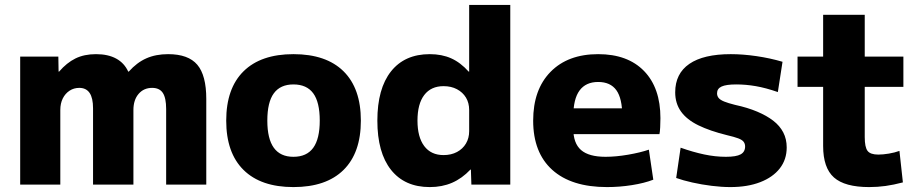

<svg xmlns="http://www.w3.org/2000/svg" viewBox="-20 -750 3735 780"><path d="M62 0V-520H217L218 -459H220Q251 -495 286.5 -512.5Q322 -530 370 -530Q419 -530 452 -512Q485 -494 501 -459H503Q536 -496 574.5 -513Q613 -530 663 -530Q745 -530 781.5 -487Q818 -444 818 -348V0H655V-307Q655 -352 641.5 -372.5Q628 -393 598 -393Q564 -393 543 -368.5Q522 -344 522 -303V0H358V-310Q358 -352 344 -372.5Q330 -393 302 -393Q280 -393 262.5 -381.5Q245 -370 235 -350Q225 -330 225 -303V0Z M1172 10Q1040 10 969.5 -59.5Q899 -129 899 -260Q899 -391 969.5 -460.5Q1040 -530 1172 -530Q1305 -530 1375.5 -460.5Q1446 -391 1446 -260Q1446 -129 1375.5 -59.5Q1305 10 1172 10ZM1172 -113Q1226 -113 1252.5 -149.5Q1279 -186 1279 -260Q1279 -335 1252.5 -371Q1226 -407 1172 -407Q1119 -407 1092.5 -371Q1066 -335 1066 -260Q1066 -186 1092.5 -149.5Q1119 -113 1172 -113Z M1726 10Q1624 10 1568.5 -60Q1513 -130 1513 -260Q1513 -390 1568.5 -460Q1624 -530 1726 -530Q1775 -530 1813 -513Q1851 -496 1884 -459H1886V-730H2053V0H1895L1893 -61H1891Q1857 -25 1816.5 -7.5Q1776 10 1726 10ZM1782 -120Q1813 -120 1836.5 -132.5Q1860 -145 1873 -167Q1886 -189 1886 -217V-303Q1886 -332 1873 -353.5Q1860 -375 1836.5 -387.5Q1813 -400 1782 -400Q1731 -400 1703.5 -364Q1676 -328 1676 -260Q1676 -193 1703.5 -156.5Q1731 -120 1782 -120Z M2446 10Q2301 10 2223.5 -60Q2146 -130 2146 -260Q2146 -386 2216.5 -458Q2287 -530 2410 -530Q2530 -530 2596.5 -461.5Q2663 -393 2663 -270Q2663 -253 2662 -233Q2661 -213 2659 -205H2239V-310H2529L2508 -278Q2508 -350 2484 -383.5Q2460 -417 2410 -417Q2360 -417 2334.5 -382.5Q2309 -348 2309 -277V-227Q2309 -168 2340.5 -140.5Q2372 -113 2440 -113Q2482 -113 2531.5 -121.5Q2581 -130 2616 -142L2634 -20Q2598 -6 2547.5 2Q2497 10 2446 10Z M2947 10Q2912 10 2871.5 5Q2831 0 2793 -8.5Q2755 -17 2727 -27L2745 -150Q2796 -132 2841 -122.5Q2886 -113 2929 -113Q2971 -113 2989 -123Q3007 -133 3007 -155Q3007 -166 3001 -174Q2995 -182 2979 -188Q2963 -194 2933 -201Q2864 -218 2817 -241Q2770 -264 2746.5 -297Q2723 -330 2723 -375Q2723 -451 2780.5 -490.5Q2838 -530 2949 -530Q2998 -530 3053 -522Q3108 -514 3159 -499L3140 -376Q3091 -393 3050.5 -400Q3010 -407 2971 -407Q2930 -407 2911.5 -398.5Q2893 -390 2893 -371Q2893 -360 2899.5 -352Q2906 -344 2922 -337.5Q2938 -331 2966 -324Q3017 -313 3056 -296.5Q3095 -280 3121.5 -259.5Q3148 -239 3162 -212Q3176 -185 3176 -151Q3176 -102 3148 -66Q3120 -30 3068.5 -10Q3017 10 2947 10Z M3511 10Q3412 10 3368 -29Q3324 -68 3324 -157V-397H3220V-520H3324V-690H3493V-520H3650V-397H3493V-193Q3493 -152 3504.5 -137Q3516 -122 3548 -122Q3567 -122 3591 -126Q3615 -130 3634 -137L3648 -9Q3610 1 3577.5 5.5Q3545 10 3511 10Z"/></svg>

Font: M PLUS 1 ExtraBold
Style: Regular
Weight: 800
Designer: Coji Morishita
Foundry: UNDERFOREST DESIGN
Version: Version 1.001